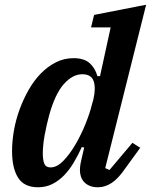

<svg xmlns="http://www.w3.org/2000/svg" viewBox="-20 -780 638 812"><path d="M141 12Q82 12 56.5 -28.5Q31 -69 31 -141Q31 -183 39 -228.5Q47 -274 63 -317.5Q79 -361 101.5 -400.5Q124 -440 153 -469.5Q182 -499 216.5 -516.5Q251 -534 291 -534Q335 -534 358.5 -513.5Q382 -493 392 -458H403L448 -664H365L378 -717L598 -760L425 -69L443 -61L540 -176L573 -155L512 -71Q481 -25 452.5 -6.5Q424 12 395 12Q373 12 358.5 5.5Q344 -1 335 -11Q326 -21 322 -34Q318 -47 318 -60Q318 -74 321 -90Q324 -106 327 -117L336 -156L326 -158Q310 -123 291.5 -92Q273 -61 250.5 -38Q228 -15 201 -1.5Q174 12 141 12ZM194 -72Q221 -72 248.5 -100.5Q276 -129 300 -170.5Q324 -212 342 -257Q360 -302 368 -335L375 -360Q386 -408 376 -437Q366 -466 328 -466Q287 -466 250 -424.5Q213 -383 188 -293Q183 -275 178 -253Q173 -231 169 -209.5Q165 -188 163 -167.5Q161 -147 161 -132Q161 -103 167.5 -87.5Q174 -72 194 -72Z"/></svg>

Font: IBM Plex Serif SmBld
Style: Italic
Weight: 600
Italic angle: -14°
Designer: Mike Abbink, Paul van der Laan, Pieter van Rosmalen
Foundry: Bold Monday
Version: Version 3.001